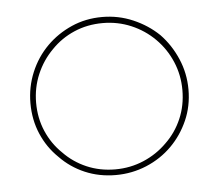

<svg xmlns="http://www.w3.org/2000/svg" viewBox="-38 -425 537 472"><g transform="rotate(-5 230.5 -189.0)"><path d="M369 -51Q395 -77 410.5 -112Q426 -147 426 -188Q426 -228 410.5 -264Q395 -300 369 -327Q342 -353 306 -368.5Q270 -384 230 -384Q189 -384 154 -368.5Q119 -353 93 -327Q66 -300 51 -264Q36 -228 36 -188Q36 -147 51 -112Q66 -77 93 -51Q119 -24 154 -9Q189 6 230 6Q270 6 306 -9Q342 -24 369 -51ZM103 -61Q78 -85 64 -117.5Q50 -150 50 -188Q50 -225 64 -258Q78 -291 103 -316Q127 -341 159.5 -355Q192 -369 230 -369Q267 -369 300 -355Q333 -341 358 -316Q383 -291 397 -258Q411 -225 411 -188Q411 -150 397 -117.5Q383 -85 358 -61Q333 -36 300 -22Q267 -8 230 -8Q192 -8 159.5 -22Q127 -36 103 -61Z"/></g></svg>

Font: Josefin Slab Thin Thin
Style: Regular
Weight: 250
Version: Version 2.000